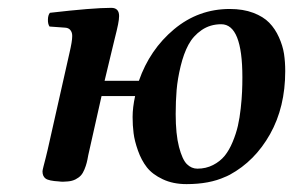

<svg xmlns="http://www.w3.org/2000/svg" viewBox="-20 -462 751 492"><path d="M546.9 -399.9Q518.6 -399.9 496.8 -385Q475.1 -370.1 462.9 -347.4Q450.7 -324.7 442.9 -292.5Q435.1 -260.3 432.6 -231.4Q430.2 -202.6 430.2 -169.9Q430.2 -118.2 438.7 -85.4Q447.3 -52.7 459 -41.3Q470.7 -29.8 485.8 -29.8Q507.8 -29.8 525.9 -39.1Q543.9 -48.3 555.7 -62.7Q567.4 -77.1 576.2 -98.4Q585 -119.6 589.6 -139.6Q594.2 -159.7 596.9 -184.6Q599.6 -209.5 600.3 -227.1Q601.1 -244.6 601.1 -264.2Q601.1 -399.9 546.9 -399.9ZM265.1 -441.9Q285.2 -441.9 285.2 -420.9Q285.2 -412.6 282.5 -399.2Q279.8 -385.7 273.7 -361.8Q267.6 -337.9 265.1 -326.2L248 -254.9H335.9Q363.8 -335 426 -387Q488.3 -439 568.8 -439Q603 -439 628.9 -429.2Q654.8 -419.4 669.9 -403.8Q685.1 -388.2 694.8 -366.5Q704.6 -344.7 707.8 -324Q710.9 -303.2 710.9 -279.8Q710.9 -187.5 672.1 -118.4Q633.3 -49.3 568.8 -14.2Q559.1 -9.3 557.1 -8.8Q516.6 9.8 458 9.8Q423.3 9.8 397 -2.7Q370.6 -15.1 356.4 -33.2Q342.3 -51.3 333.5 -76.2Q324.7 -101.1 322.3 -120.8Q319.8 -140.6 319.8 -162.1Q319.8 -186.5 326.2 -215.8H240.2L206.1 -64Q204.1 -52.2 202.1 -44.7Q200.2 -37.1 196.3 -27.6Q192.4 -18.1 187.3 -12.5Q182.1 -6.8 173.6 -2.4Q165 2 153.8 2.9Q140.6 4.4 130.9 2.9Q105 1.5 96.9 -4.4Q88.9 -10.3 88.9 -22.9Q88.9 -25.4 91.3 -34.9Q93.8 -44.4 97.2 -57.9Q100.6 -71.3 102.1 -78.1L158.2 -327.1Q165 -356.4 165 -368.2V-371.1Q165 -378.9 160.4 -384.8Q155.8 -390.6 147 -391.1L106.9 -394Q102.5 -400.4 102.8 -411.9Q103 -423.3 107.9 -429.2Q217.8 -441.9 265.1 -441.9Z"/></svg>

Font: Common Serif SemiBold
Style: Italic
Weight: 600
Italic angle: -12°
Designer: Philipp H. Poll, Khaled Hosny
Foundry: Stefan Peev, Context Ltd.
Version: Version 1.026